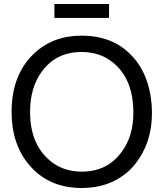

<svg xmlns="http://www.w3.org/2000/svg" viewBox="-20 -920 818 963"><path d="M389.2 -741.2Q563 -741.2 660.2 -618.2L661.1 -617.2L663.1 -615.2Q723.1 -536.1 737.8 -421.9Q742.2 -389.2 742.2 -353Q742.2 -205.1 660.2 -100.1Q640.1 -74.2 616.2 -54.2Q524.9 22.9 390.1 22.9Q223.1 22.9 125 -94.2Q38.1 -198.2 38.1 -358.9Q38.1 -543 148.9 -649.9Q244.1 -741.2 389.2 -741.2ZM389.2 -659.2Q258.8 -659.2 187 -557.1Q130.9 -478 130.9 -358.9Q130.9 -201.2 226.1 -118.2Q293 -59.1 390.1 -59.1Q519 -59.1 590.8 -159.2Q648.9 -236.8 648.9 -355Q648.9 -520 550.8 -603Q484.9 -659.2 389.2 -659.2ZM526.9 -899.9V-830.1H252.9V-899.9Z"/></svg>

Font: SolaimanLipiNormal
Style: Normal
Weight: 400
Designer: Solaiman Karim
Version: Version 1.6.1 ; ttfautohint (v1.5.65-e2d9)